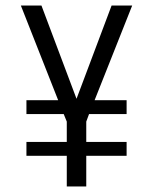

<svg xmlns="http://www.w3.org/2000/svg" viewBox="-20 -670 550 690"><path d="M290 0H220V-110H75V-160H220V-233L209 -260H75V-310H189L55 -650H129L255 -315L381 -650H455L320 -310H435V-260H300L290 -233V-160H435V-110H290Z"/></svg>

Font: Unica One
Style: Regular
Weight: 400
Designer: Eduardo Rodriguez Tunni
Foundry: Eduardo Rodriguez Tunni
Version: Version 1.001